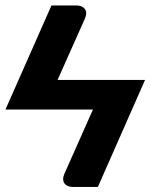

<svg xmlns="http://www.w3.org/2000/svg" viewBox="-20 -536 566 722"><path d="M329.5 -124H0.5L173.5 -515.5H268Q289 -515.5 299 -502.2Q309 -489 299.5 -466.5L196.5 -235.5H525.5L348 167H253.5Q243 167 235 163.5Q227 160 222.5 153.8Q218 147.5 217.5 138.5Q217 129.5 222 118Z"/></svg>

Font: Lato Heavy
Style: Regular
Weight: 800
Designer: Lukasz Dziedzic
Foundry: tyPoland Lukasz Dziedzic
Version: Version 2.007; 2014-02-27